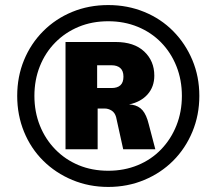

<svg xmlns="http://www.w3.org/2000/svg" viewBox="-20 -732 855 759"><path d="M408 7Q332 7 266 -20.5Q200 -48 151 -96.5Q102 -145 75 -211Q48 -277 48 -353Q48 -429 75 -494.5Q102 -560 151 -609Q200 -658 265.5 -685Q331 -712 408 -712Q484 -712 550 -685Q616 -658 664.5 -609Q713 -560 740.5 -494.5Q768 -429 768 -353Q768 -277 740.5 -211Q713 -145 664.5 -96.5Q616 -48 550 -20.5Q484 7 408 7ZM408 -57Q471 -57 524.5 -79Q578 -101 617 -141.5Q656 -182 677.5 -236Q699 -290 699 -353Q699 -416 677.5 -470Q656 -524 617 -564Q578 -604 524.5 -626Q471 -648 408 -648Q344 -648 291 -626Q238 -604 198.5 -564Q159 -524 137.5 -470Q116 -416 116 -353Q116 -290 137.5 -236Q159 -182 198.5 -141.5Q238 -101 291 -79Q344 -57 408 -57ZM239 -142V-566H437Q510 -566 550 -528.5Q590 -491 590 -433Q590 -389 563.5 -359Q537 -329 490 -319L502 -318Q528 -314 543.5 -296Q559 -278 568 -241L594 -142H467L439 -269Q434 -287 421 -295Q408 -303 394 -303H350L366 -312V-142ZM364 -384H421Q444 -384 456 -395Q468 -406 468 -429Q468 -452 455.5 -463Q443 -474 421 -474H364Z"/></svg>

Font: Nunito Sans 8pt Black
Style: Regular
Weight: 900
Version: Version 3.101;gftools[0.9.27]